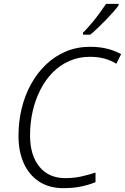

<svg xmlns="http://www.w3.org/2000/svg" viewBox="-20 -967 649 997"><path d="M309 10Q236 10 184 -23.5Q132 -57 104 -118Q76 -179 76 -262Q76 -335 92.5 -403.5Q109 -472 141 -530Q173 -588 218.5 -631.5Q264 -675 321.5 -699.5Q379 -724 448 -724Q495 -724 534.5 -714.5Q574 -705 609 -686L584 -636Q555 -654 521.5 -663Q488 -672 447 -672Q390 -672 341.5 -651Q293 -630 255 -592Q217 -554 190.5 -502.5Q164 -451 150 -390.5Q136 -330 136 -264Q136 -161 184.5 -101.5Q233 -42 319 -42Q362 -42 401.5 -50.5Q441 -59 476 -71V-21Q441 -7 401 1.5Q361 10 309 10ZM411 -797Q430 -816 453 -843Q476 -870 496.5 -898Q517 -926 531 -947H596V-939Q585 -924 567.5 -904Q550 -884 529.5 -863Q509 -842 488.5 -822.5Q468 -803 449 -787H411Z"/></svg>

Font: Noto Sans Display Light
Style: Italic
Weight: 300
Italic angle: -12°
Designer: Monotype Design Team
Foundry: Monotype Imaging Inc.
Version: Version 2.003